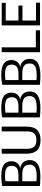

<svg xmlns="http://www.w3.org/2000/svg" viewBox="1146 -1788 649 2980"><g transform="rotate(-90 1470.0 -297.5)"><path d="M216.8 5.3Q192.4 5.3 167.8 4.2Q143.1 3.1 119.1 1.4Q95.1 -0.4 73.2 -3V-587.2Q94.9 -591.5 119.7 -594.8Q144.4 -598.1 171.5 -600Q198.6 -601.8 227.5 -601.8Q347.4 -601.8 402.7 -563Q458 -524.2 458 -443.1Q458 -410.3 445.9 -381.2Q433.9 -352.2 407.4 -332Q381 -311.7 338 -305.5V-310.2Q383 -304.2 413.6 -284.8Q444.3 -265.3 460 -233.8Q475.8 -202.4 475.8 -160.3Q475.8 -105.9 448.8 -69.2Q421.9 -32.4 364.6 -13.5Q307.3 5.3 216.8 5.3ZM229.3 -52.2Q292.8 -52.2 331.2 -64.2Q369.7 -76.1 387.1 -100.6Q404.4 -125.1 404.4 -163.2Q404.4 -220.2 368 -247.9Q331.5 -275.6 253.1 -275.6H137.6V-334.9H237.9Q322.6 -334.9 354.5 -361.7Q386.4 -388.5 386.4 -439.3Q386.4 -494.9 352 -519.1Q317.5 -543.2 235.5 -543.2Q209.7 -543.2 188.4 -541.6Q167.2 -539.9 146.6 -536.3V-56Q168 -54.1 188.6 -53.2Q209.2 -52.2 229.3 -52.2Z M786.3 7.3Q714 7.3 667.3 -16.4Q620.6 -40.1 598 -89Q575.5 -138 575.5 -214.1V-595H650.9V-204.8Q650.9 -127.7 682.8 -91.9Q714.7 -56.2 786.2 -56.2Q858.3 -56.2 889.9 -91.9Q921.6 -127.7 921.6 -204.8V-595H995.3V-214.1Q995.3 -138 973.2 -89Q951.1 -40.1 904.8 -16.4Q858.6 7.3 786.3 7.3Z M1281.8 5.3Q1257.4 5.3 1232.8 4.2Q1208.1 3.1 1184.1 1.4Q1160.1 -0.4 1138.2 -3V-587.2Q1159.9 -591.5 1184.7 -594.8Q1209.4 -598.1 1236.5 -600Q1263.6 -601.8 1292.5 -601.8Q1412.4 -601.8 1467.7 -563Q1523 -524.2 1523 -443.1Q1523 -410.3 1510.9 -381.2Q1498.9 -352.2 1472.4 -332Q1446 -311.7 1403 -305.5V-310.2Q1448 -304.2 1478.6 -284.8Q1509.3 -265.3 1525 -233.8Q1540.8 -202.4 1540.8 -160.3Q1540.8 -105.9 1513.8 -69.2Q1486.9 -32.4 1429.6 -13.5Q1372.3 5.3 1281.8 5.3ZM1294.3 -52.2Q1357.8 -52.2 1396.2 -64.2Q1434.7 -76.1 1452.1 -100.6Q1469.4 -125.1 1469.4 -163.2Q1469.4 -220.2 1433 -247.9Q1396.5 -275.6 1318.1 -275.6H1202.6V-334.9H1302.9Q1387.6 -334.9 1419.5 -361.7Q1451.4 -388.5 1451.4 -439.3Q1451.4 -494.9 1417 -519.1Q1382.5 -543.2 1300.5 -543.2Q1274.7 -543.2 1253.4 -541.6Q1232.2 -539.9 1211.6 -536.3V-56Q1233 -54.1 1253.6 -53.2Q1274.2 -52.2 1294.3 -52.2Z M1787.8 5.3Q1763.4 5.3 1738.8 4.2Q1714.1 3.1 1690.1 1.4Q1666.1 -0.4 1644.2 -3V-587.2Q1665.9 -591.5 1690.7 -594.8Q1715.4 -598.1 1742.5 -600Q1769.6 -601.8 1798.5 -601.8Q1918.4 -601.8 1973.7 -563Q2029 -524.2 2029 -443.1Q2029 -410.3 2016.9 -381.2Q2004.9 -352.2 1978.4 -332Q1952 -311.7 1909 -305.5V-310.2Q1954 -304.2 1984.6 -284.8Q2015.3 -265.3 2031 -233.8Q2046.8 -202.4 2046.8 -160.3Q2046.8 -105.9 2019.8 -69.2Q1992.9 -32.4 1935.6 -13.5Q1878.3 5.3 1787.8 5.3ZM1800.3 -52.2Q1863.8 -52.2 1902.2 -64.2Q1940.7 -76.1 1958.1 -100.6Q1975.4 -125.1 1975.4 -163.2Q1975.4 -220.2 1939 -247.9Q1902.5 -275.6 1824.1 -275.6H1708.6V-334.9H1808.9Q1893.6 -334.9 1925.5 -361.7Q1957.4 -388.5 1957.4 -439.3Q1957.4 -494.9 1923 -519.1Q1888.5 -543.2 1806.5 -543.2Q1780.7 -543.2 1759.4 -541.6Q1738.2 -539.9 1717.6 -536.3V-56Q1739 -54.1 1759.6 -53.2Q1780.2 -52.2 1800.3 -52.2Z M2150.2 0V-595H2225.7V-65.2H2490.5V0Z M2566.7 0V-595H2915.6V-532.3H2641.4V-62.7H2919.6V0ZM2623.5 -272.8V-335.4H2875V-272.8Z"/></g></svg>

Font: Encode Sans SC Condensed Thin
Style: Regular
Weight: 100
Width: 3
Designer: Multiple Designers
Foundry: Impallari Type
Version: Version 3.002